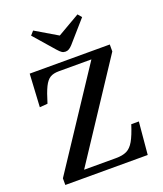

<svg xmlns="http://www.w3.org/2000/svg" viewBox="-168 -1058 991 1167"><g transform="rotate(-20 327.5 -474.5)"><path d="M50 0V-43L460 -663H249Q214 -663 192.5 -650Q171 -637 154 -602.5Q137 -568 117 -501L66 -497L78 -710H596V-665L189 -48H396Q438 -48 465 -61Q492 -74 512 -109Q532 -144 553 -210H602L583 0ZM329 -761Q316 -761 306 -767.5Q296 -774 281 -791L165 -924L187 -949L329 -865L474 -949L495 -924L374 -786Q363 -774 352.5 -767.5Q342 -761 329 -761Z"/></g></svg>

Font: Literata 36pt Medium
Style: Regular
Weight: 500
Designer: Latin by Veronika Burian and Jose Scaglione. Greek by Irene Vlachou. Cyrillic by Vera Evstafieva.
Foundry: TypeTogether
Version: Version 3.002